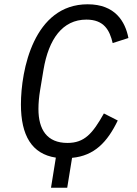

<svg xmlns="http://www.w3.org/2000/svg" viewBox="-20 -730 640 900"><path d="M241.8 8.9 219.1 149.9H295.1L317.8 9.9C422.9 0 483 -63.9 532 -165.1L467 -198.2C414.1 -104 376.1 -60 296.2 -60C199.9 -60 160.2 -122.9 160.2 -219.1C160.2 -247.2 163 -277 168 -307.2L183.9 -403.1C208.1 -546.9 273.1 -638.1 384.9 -638.1C468 -638.1 494 -588.1 508.2 -528.1L582 -551.8C567.1 -628.9 519.9 -709.9 391 -709.9C138.1 -709.9 78.1 -400.9 78.1 -240.1C78.1 -95.2 128.9 -8.2 241.8 8.9Z"/></svg>

Font: Margiela Mono Italic Italic
Style: Regular
Weight: 400
Designer: Mike Abbink, Paul van der Laan, Pieter van Rosmalen
Foundry: Bold Monday
Version: Version 2.003 2021